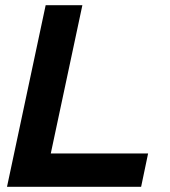

<svg xmlns="http://www.w3.org/2000/svg" viewBox="-20 -720 656 740"><path d="M7 0 156 -700H297.5L175.7 -128.4H550.8L523.9 0Z"/></svg>

Font: Red Hat Display VF
Style: Italic
Weight: 300
Italic angle: -12°
Designer: Pentagram, MCKL
Foundry: Pentagram, MCKL
Version: Version 1.023